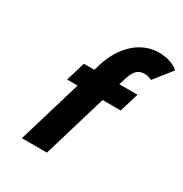

<svg xmlns="http://www.w3.org/2000/svg" viewBox="-197 -1026 1123 1177"><g transform="rotate(30 364.5 -437.5)"><path d="M298.7 -585H224.7L184.3 -450H258.3L123.8 0H300.8L435.3 -450H563.8L604.2 -585H475.7L485.3 -617C506.5 -688 527.6 -718 581 -718C610 -718 629.8 -704 629.8 -704L729.2 -829C729.2 -829 687 -875 591.5 -875C458.5 -875 354.7 -772 309.8 -622Z"/></g></svg>

Font: Hussar
Style: BdSuprExtOblThree
Weight: 700
Foundry: Cannot Into Space Fonts
Version: Version 2.00